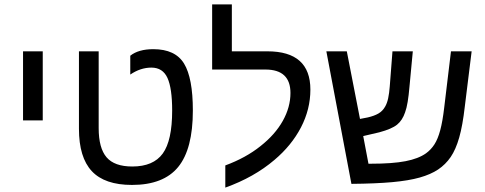

<svg xmlns="http://www.w3.org/2000/svg" viewBox="-20 -833 2212 875"><path d="M174.8 -599.1V-284.2H85V-599.1Z M581.5 9.8Q457 9.8 398.4 -53Q339.8 -115.7 339.8 -246.1V-599.1H429.7V-249Q429.7 -158.2 465.6 -116.2Q501.5 -74.2 583 -74.2Q678.7 -74.2 721.7 -133.3Q764.6 -192.4 764.6 -329.1Q764.6 -430.7 743.2 -477.8Q721.7 -524.9 669.9 -524.9Q620.1 -524.9 573.7 -493.2V-579.1Q611.3 -608.9 678.7 -608.9Q778.8 -608.9 818.8 -543.2Q858.9 -477.5 858.9 -329.1Q858.9 -153.8 792 -72Q725.1 9.8 581.5 9.8Z M1006.8 -79.1Q1100.6 -113.8 1167 -167Q1233.9 -219.7 1268.8 -282.2Q1303.7 -344.7 1303.7 -409.2Q1303.7 -516.1 1189.5 -516.1H946.8V-813H1036.6V-599.1H1198.7Q1394.5 -599.1 1394.5 -424.8Q1394.5 -335 1351.6 -252.4Q1308.6 -169.9 1230.5 -104Q1137.7 -24.9 1006.8 22Z M1976.6 -60.5Q1942.9 -38.1 1892.8 -23.9Q1842.8 -9.8 1767.6 -2.9Q1692.4 3.9 1581.5 4.9L1467.3 -599.1H1560.5L1620.6 -291L1656.2 -297.9Q1685.5 -304.7 1704.6 -315.7Q1723.6 -326.7 1734.9 -346.7Q1744.1 -362.3 1749 -385.3Q1753.9 -408.2 1756.3 -439.9L1768.6 -599.1H1861.3L1846.2 -439Q1842.8 -398.4 1837.9 -368.9Q1833 -339.4 1826.2 -321.3Q1814 -284.7 1789.6 -264.9Q1765.1 -245.1 1708.5 -230L1635.3 -212.9L1659.2 -86.9H1670.9Q1769 -86.9 1828.1 -98.4Q1887.2 -109.9 1921.4 -134.3Q1944.3 -150.9 1960 -175.3Q1975.6 -199.7 1986.3 -239.7Q1997.1 -279.8 2004.4 -342.8L2035.2 -599.1H2129.4L2098.1 -346.2Q2088.4 -261.2 2072.8 -206.3Q2057.1 -151.4 2033.9 -117.4Q2010.7 -83.5 1976.6 -60.5Z"/></svg>

Font: Arimo
Style: Regular
Weight: 400
Designer: Steve Matteson
Foundry: Monotype Imaging Inc.
Version: Version 1.33